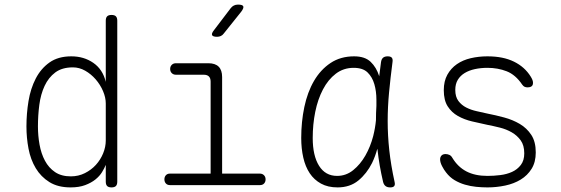

<svg xmlns="http://www.w3.org/2000/svg" viewBox="-20 -805 2440 835"><path d="M465 10Q452 10 446 4Q440 -2 440 -15V-88Q434 -73 423.5 -56Q413 -39 395 -24.5Q377 -10 350.5 0Q324 10 287 10Q232 10 195 -13Q158 -36 135.5 -73.5Q113 -111 104 -158.5Q95 -206 95 -255Q95 -311 104 -365.5Q113 -420 135.5 -463.5Q158 -507 195.5 -533.5Q233 -560 290 -560Q345 -560 386 -531.5Q427 -503 440 -449V-715Q440 -728 446 -734Q452 -740 465 -740Q478 -740 484 -734Q490 -728 490 -715V-15Q490 -2 484 4Q478 10 465 10ZM288 -38Q321 -38 349 -52Q377 -66 397 -88Q417 -110 428.5 -138Q440 -166 440 -194V-355Q440 -381 428 -409Q416 -437 396 -460Q376 -483 350.5 -497.5Q325 -512 297 -512Q250 -512 220.5 -490Q191 -468 174 -431.5Q157 -395 151 -349Q145 -303 145 -255Q145 -215 152 -176Q159 -137 175.5 -106Q192 -75 219.5 -56.5Q247 -38 288 -38Z M1110 -50Q1121 -50 1128 -43Q1135 -36 1135 -25Q1135 -14 1128.5 -7Q1122 0 1111 0H719Q708 0 701.5 -7Q695 -14 695 -25Q695 -36 701.5 -43Q708 -50 719 -50H896V-450Q896 -465 888.5 -472.5Q881 -480 866 -480H745Q734 -480 727 -487Q720 -494 720 -505Q720 -516 727 -523Q734 -530 745 -530H886Q916 -530 931 -515Q946 -500 946 -470V-50ZM924 -645Q906 -645 902.5 -652Q899 -659 910 -673L983 -769Q989 -777 997 -781Q1005 -785 1015 -785Q1035 -785 1038 -777.5Q1041 -770 1029 -754L953 -659Q948 -652 940.5 -648.5Q933 -645 924 -645Z M1448 10Q1406 10 1376 -6.5Q1346 -23 1327 -51.5Q1308 -80 1299 -119.5Q1290 -159 1290 -205Q1290 -275 1303.5 -339.5Q1317 -404 1345.5 -453Q1374 -502 1417.5 -531Q1461 -560 1520 -560Q1567 -560 1592 -536Q1617 -512 1629 -474V-472Q1633 -503 1637 -535Q1639 -548 1646 -554Q1653 -560 1666 -560Q1679 -560 1684 -554Q1689 -548 1687 -535Q1678 -466 1672 -403Q1666 -340 1666 -278Q1666 -216 1673 -151.5Q1680 -87 1696 -14Q1699 -2 1694.5 4Q1690 10 1677 10Q1664 10 1656.5 4Q1649 -2 1646 -14Q1629 -87 1622 -152Q1622 -155 1621 -158Q1612 -125 1598 -96Q1575 -50 1538.5 -20Q1502 10 1448 10ZM1446 -40Q1485 -40 1516 -65Q1547 -90 1569 -128.5Q1591 -167 1603 -213Q1612 -249 1615 -282Q1615 -313 1617 -345V-371Q1617 -408 1608 -439Q1599 -470 1578.5 -490Q1558 -510 1518 -510Q1474 -510 1440.5 -484.5Q1407 -459 1384.5 -416Q1362 -373 1351 -318.5Q1340 -264 1340 -205Q1340 -128 1367.5 -84Q1395 -40 1446 -40Z M2100 10Q2076 10 2051 7.5Q2026 5 2002 -2Q1978 -9 1957 -21.5Q1936 -34 1920 -55Q1911 -66 1902.5 -82.5Q1894 -99 1894 -112Q1894 -122 1900 -128.5Q1906 -135 1918 -135Q1926 -135 1934 -131.5Q1942 -128 1947 -119Q1971 -79 2008.5 -59.5Q2046 -40 2100 -40Q2127 -40 2155.5 -43.5Q2184 -47 2207 -57.5Q2230 -68 2245 -87.5Q2260 -107 2260 -138Q2260 -173 2244.5 -194.5Q2229 -216 2205.5 -229.5Q2182 -243 2154 -250Q2126 -257 2100 -262Q2067 -269 2033 -277Q1999 -285 1971.5 -300.5Q1944 -316 1927 -342.5Q1910 -369 1910 -413Q1910 -452 1925.5 -480Q1941 -508 1967 -526Q1993 -544 2027.5 -552Q2062 -560 2100 -560Q2168 -560 2215 -537Q2262 -514 2288 -472Q2293 -464 2295.5 -457.5Q2298 -451 2298 -445Q2298 -434 2291.5 -429.5Q2285 -425 2275 -425Q2267 -425 2261.5 -427.5Q2256 -430 2251 -437Q2222 -480 2183.5 -495Q2145 -510 2100 -510Q2071 -510 2045.5 -504.5Q2020 -499 2001 -487.5Q1982 -476 1971 -458Q1960 -440 1960 -414Q1960 -384 1973.5 -366Q1987 -348 2007.5 -337.5Q2028 -327 2053 -321.5Q2078 -316 2100 -311Q2136 -304 2173 -294Q2210 -284 2240.5 -266Q2271 -248 2290.5 -218.5Q2310 -189 2310 -142Q2310 -100 2292 -71Q2274 -42 2244.5 -24Q2215 -6 2177 2Q2139 10 2100 10Z"/></svg>

Font: Maple Mono Thin
Style: Regular
Weight: 250
Monospace: yes
Designer: subframe7536
Version: Version 7.000